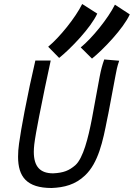

<svg xmlns="http://www.w3.org/2000/svg" viewBox="-20 -940 672 965"><path d="M385.7 -701.7 442.4 -645.5C499.5 -691.4 600.6 -797.4 632.3 -867.7L557.6 -916.5C523.4 -847.7 442.9 -748 385.7 -701.7ZM222.2 -705.1 277.3 -648.9C335 -694.8 437 -801.3 468.8 -871.6L393.1 -919.9C359.4 -851.1 278.8 -751.5 222.2 -705.1ZM503.9 -641.1C493.2 -610.8 488.3 -591.8 481.4 -557.1C465.3 -474.1 453.6 -402.8 441.9 -342.8C423.3 -246.6 398.4 -146 358.9 -109.9C327.1 -82.5 299.3 -71.3 247.1 -68.8C182.6 -68.8 149.9 -101.6 149.9 -177.2C149.9 -188.5 150.9 -201.2 152.3 -214.4C155.8 -243.7 165 -295.4 176.8 -355.5C194.3 -445.8 217.3 -555.2 234.9 -635.7H157.7C139.6 -558.6 119.6 -464.4 103.5 -380.4C90.8 -314.5 80.6 -254.9 75.7 -218.3C72.3 -194.3 70.8 -172.9 70.8 -152.3C70.8 -51.8 114.3 4.9 239.3 4.9C302.7 2.4 358.4 -11.7 407.2 -58.1C474.1 -121.1 497.1 -229.5 519 -342.8L524.9 -371.1C535.6 -425.3 546.4 -487.3 560.1 -558.1C564.9 -584.5 568.8 -605.5 579.1 -634.8Z"/></svg>

Font: Fantasque Sans Mono
Style: RegItalic
Weight: 400
Italic angle: -11°
Monospace: yes
Designer: Jany Belluz
Version: Version 1.6.3